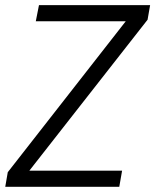

<svg xmlns="http://www.w3.org/2000/svg" viewBox="-27 -719 598 739"><path d="M550.8 -699.2 541 -643.1 85.9 -62H442.9L432.1 0H-6.8L2.9 -56.2L457 -637.2H110.8L123 -699.2Z"/></svg>

Font: SVN-Poppins Light
Style: Italic
Weight: 300
Italic angle: -10°
Designer: Ninad Kale (Devanagari), Jonny Pinhorn (Latin)
Foundry: Indian Type Foundry
Version: Version 3.002 2017